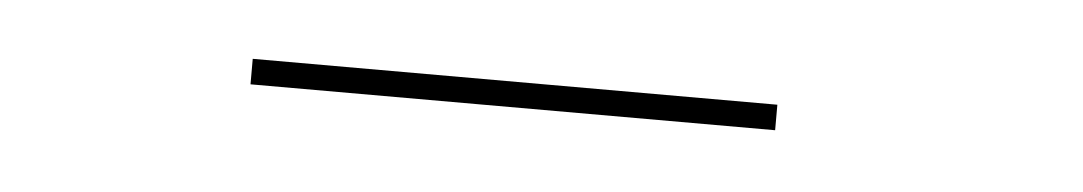

<svg xmlns="http://www.w3.org/2000/svg" viewBox="-21 -665 592 105"><g transform="rotate(5 275.0 -612.0)"><path d="M404 -619V-605H116V-619Z"/></g></svg>

Font: Prodigy Sans Thin
Style: Regular
Weight: 100
Designer: Wei Huang
Foundry: Wei Huang
Version: Version 1.003; ttfautohint (v1.8.3)